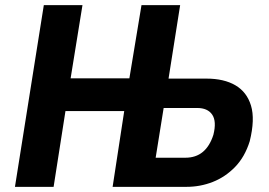

<svg xmlns="http://www.w3.org/2000/svg" viewBox="-20 -725 1042 745"><path d="M38 0 150 -705H300L254 -421H482L529 -705H679L634 -420H781Q849 -420 893.5 -394Q938 -368 954 -315Q970 -262 949 -177Q930 -116 892 -77Q854 -38 805.5 -19Q757 0 704 0H417L462 -294H234L188 0ZM584 -113H699Q740 -113 767 -135.5Q794 -158 808 -202Q821 -254 803.5 -280Q786 -306 745 -306H615Z"/></svg>

Font: Nunito Sans 7pt Condensed ExtraBold
Style: Italic
Weight: 800
Width: 3
Italic angle: -9°
Designer: Vernon Adams
Foundry: Vernon Adams
Version: Version 3.101;gftools[0.9.27]